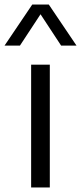

<svg xmlns="http://www.w3.org/2000/svg" viewBox="-56 -828 358 848"><path d="M81.5 0V-542.5H164V0ZM-36 -626.5 86.5 -808H159.5L282 -626.5H214L113.5 -779.5H132.5L32 -626.5Z"/></svg>

Font: Encode Sans SemiExpanded
Style: Regular
Weight: 400
Width: 6
Designer: Multiple Designers
Foundry: Impallari Type
Version: Version 3.002